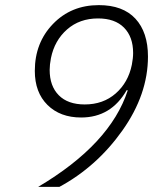

<svg xmlns="http://www.w3.org/2000/svg" viewBox="-20 -730 640 750"><path d="M558 -509Q558 -361 458 -220Q358 -79 212 0H129Q411 -167 479 -377L475 -378Q414 -271 297 -271Q215 -271 165.5 -320Q116 -369 116 -453Q116 -563 187 -636.5Q258 -710 366 -710Q460 -710 509 -657Q558 -604 558 -509ZM311 -322Q383 -322 432 -365Q481 -408 495 -477Q500 -503 500 -523Q500 -586 464.5 -622Q429 -658 363 -658Q291 -658 242 -615Q193 -572 179 -503Q174 -477 174 -457Q174 -394 209.5 -358Q245 -322 311 -322Z"/></svg>

Font: IBM Plex Sans Light
Style: Italic
Weight: 300
Italic angle: -11.31°
Designer: Mike Abbink, Paul van der Laan, Pieter van Rosmalen
Foundry: Bold Monday
Version: Version 3.0